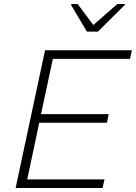

<svg xmlns="http://www.w3.org/2000/svg" viewBox="-20 -939 679 959"><path d="M58 0 205 -688H639L629 -645H244L185 -369H523L514 -326H176L116 -43H502L492 0ZM414 -781 335 -914 337 -919H368L446 -814L566 -919H604L603 -914L469 -781Z"/></svg>

Font: Saira Thin ExtraLight
Style: Italic
Weight: 250
Italic angle: -12°
Version: Version 1.101